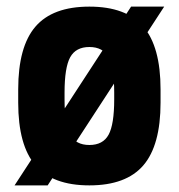

<svg xmlns="http://www.w3.org/2000/svg" viewBox="-20 -550 540 580"><path d="M24 10 376 -530H476L124 10ZM250 10Q139 10 87 -50.5Q35 -111 35 -240V-280Q35 -409 87 -469.5Q139 -530 250 -530Q361 -530 413 -469.5Q465 -409 465 -280V-240Q465 -111 413 -50.5Q361 10 250 10ZM250 -112Q291 -112 308 -143Q325 -174 325 -250V-270Q325 -346 308 -377Q291 -408 250 -408Q209 -408 192 -377Q175 -346 175 -270V-250Q175 -174 192 -143Q209 -112 250 -112Z"/></svg>

Font: M PLUS 1 Code
Style: Bold
Weight: 700
Designer: Coji Morishita
Foundry: UNDERFOREST DESIGN
Version: Version 1.002